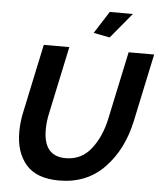

<svg xmlns="http://www.w3.org/2000/svg" viewBox="-60 -968 864 1026"><g transform="rotate(5 371.5 -455.5)"><path d="M498 -780 411 -797 487 -916H611ZM61 -235Q61 -292 74 -348L151 -710H288L211 -348Q201 -304 201 -259Q201 -117 320 -117Q404 -117 456 -183Q508 -249 529 -348L606 -710H743L666 -348Q633 -192 538 -93.5Q443 5 295 5Q174 5 117.5 -60.5Q61 -126 61 -235Z"/></g></svg>

Font: Raleway-v4020
Style: Bold Italic
Weight: 700
Italic angle: -12°
Designer: Matt McInerney, Pablo Impallari, Rodrigo Fuenzalida
Foundry: Matt McInerney, Pablo Impallari, Rodrigo Fuenzalida
Version: Version 4.020;PS 004.020;hotconv 1.0.88;makeotf.lib2.5.64775